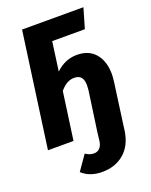

<svg xmlns="http://www.w3.org/2000/svg" viewBox="-166 -780 853 1088"><g transform="rotate(-20 260.5 -236.0)"><path d="M498 -281Q498 -267 494 -233L462 0L456 46Q443 131 390 176Q337 221 258 221Q184 221 137 178L199 89Q213 98 224 102Q235 106 250 106Q271 106 284.5 92Q298 78 302 52L308 0L342 -240Q344 -262 344 -269Q344 -302 331 -318.5Q318 -335 289 -335Q243 -335 204 -287L164 0H10L106 -693H476L441 -573H244L220 -398Q276 -452 348 -452Q420 -452 459 -405.5Q498 -359 498 -281Z"/></g></svg>

Font: Fira Sans Extra Condensed
Style: Bold Italic
Weight: 700
Width: 3
Italic angle: -8°
Designer: Carrois Corporate & Edenspiekermann AG
Foundry: Carrois Corporate GbR & Edenspiekermann AG
Version: Version 4.203